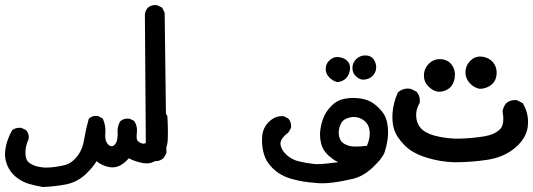

<svg xmlns="http://www.w3.org/2000/svg" viewBox="-31 -459 2105 758"><path d="M477.5 166Q446.3 201.7 413.6 201.7Q408.7 201.7 403.3 201.2Q371.6 195.8 350.1 177.2Q337.4 199.7 309.1 227.1Q274.4 260.3 229.5 269Q186.5 277.3 138.2 279.3Q109.4 274.4 83.3 266.8Q57.1 259.3 33.2 240.7Q9.3 221.7 -2.4 193.4Q-11.2 171.4 -11.2 150.4Q-11.2 144.5 -10.7 138.7Q-7.8 113.3 -0.7 93.8Q6.3 74.2 16.6 55.2L18.1 54.2Q30.3 45.4 45.9 45.4Q49.3 45.4 53.7 45.9L71.3 54.2L72.3 55.2Q82.5 66.4 82.5 82.5Q82.5 88.9 81.5 90.8Q69.3 118.7 69.3 143.1Q69.3 170.4 82 181.6Q100.1 197.3 132.3 201.2Q142.1 202.6 150.9 202.6Q182.6 202.6 222.2 193.4Q249.5 187.5 272 160.4Q294.4 133.3 301 92.8Q307.6 52.2 319.3 10.3L320.8 8.8Q332 -1.5 348.1 -1.5Q351.1 -1.5 356 -1L374 8.8L375.5 11.2Q385.3 32.7 385.3 59.1L384.3 76.2Q384.3 97.7 394 109.4Q401.9 118.2 409.2 118.2Q416 118.2 421.1 113Q426.3 107.9 429.2 100.1Q433.6 87.4 433.6 71.8L433.1 58.1Q433.1 36.6 444.3 19L445.3 18.6Q456.1 9.3 472.2 9.3Q475.6 9.3 480.5 9.8L498.5 18.1L499.5 20Q509.8 35.6 509.8 54.7Q509.8 59.1 509.3 64.5Q508.3 71.3 508.3 77.1Q508.3 86.9 509.5 90.8Q510.7 94.7 513.2 97.7Q518.1 102.1 524.4 105.2Q530.8 108.4 535.2 108.4Q540 108.4 544.9 105Q554.7 99.1 556.2 75.2Q556.6 66.4 556.6 58.6Q556.6 34.7 554.7 7.3Q557.1 -7.3 566.9 -18.6Q579.1 -28.3 596.7 -28.3Q598.1 -28.3 601.6 -28.3L620.1 -18.6L629.9 0Q631.8 37.1 631.8 58.1Q631.8 79.1 631.3 91.8Q629.9 132.8 599.6 162.6Q576.7 186 547.9 186Q541.5 186 535.2 185.1Q503.9 179.7 477.5 166Z M581.1 -439Q584.5 -439 588.9 -438.5L609.4 -428.7L619.1 -408.2L626 145.5L615.7 164.1Q601.6 177.2 584 177.2Q581.1 177.2 577.1 176.8L557.6 167.5L556.2 166Q544.9 150.9 544.9 131.8L541 -400.9Q542 -416 552.2 -428.2Q564.5 -439 581.1 -439Z M1232.4 72.3Q1232.4 62 1233.9 52.2Q1239.7 9.3 1259.8 -20Q1268.1 -31.7 1278.8 -42.5Q1300.3 -64 1330.6 -69.3Q1347.2 -72.3 1362.1 -72.3Q1377 -72.3 1391.1 -70.3Q1420.9 -65.9 1440.4 -52.7Q1459.5 -40 1476.6 -19.5Q1494.6 1.5 1499 34.2Q1502.9 65.4 1499 92.3Q1495.1 119.1 1487.8 140.6Q1484.4 151.4 1474.6 164.6Q1463.4 180.2 1442.4 200.2Q1404.3 236.8 1363 246.8Q1321.8 256.8 1282.2 261.7Q1260.3 264.6 1242.7 264.6Q1225.1 264.6 1210.9 262.7Q1165.5 259.8 1123 248Q1076.2 235.8 1044.4 204.1Q1018.6 178.2 1010.7 148.4Q1003.4 123 1003.4 95.2Q1003.4 88.9 1003.9 82Q1005.9 45.4 1031.7 21Q1054.7 -0.5 1081.5 -0.5Q1085 -0.5 1090.3 0L1107.4 9.3L1108.4 10.3Q1118.2 21.5 1118.2 39.6Q1118.2 41.5 1118.2 44.9L1108.4 63Q1076.2 87.9 1076.2 107.4Q1076.2 108.4 1076.2 109.9Q1078.6 131.8 1099.1 151.4Q1120.1 171.4 1150.6 178.5Q1181.2 185.5 1210.9 188.5Q1215.3 189 1221.7 189Q1248.5 189 1304.7 181.2Q1300.3 179.2 1293.7 175.8Q1287.1 172.4 1278.8 165.5Q1268.6 158.2 1260.3 149.4Q1242.7 132.3 1236.3 106Q1232.4 89.4 1232.4 72.3ZM1428.7 67.9Q1428.7 31.2 1401.9 13.7Q1385.3 2.9 1366.2 2.9Q1358.4 2.9 1350.1 4.9Q1322.8 10.7 1314 31.2Q1306.2 48.3 1306.2 64.5Q1306.2 79.1 1311.5 90.3Q1314.9 98.6 1321.3 104Q1333.5 113.8 1351.6 117.7Q1359.4 119.6 1375 119.6Q1390.6 119.6 1417.5 116.7Q1428.7 91.3 1428.7 67.9ZM1254.9 -186.5Q1254.9 -209 1272.5 -223.1Q1285.2 -233.9 1301.3 -233.9Q1306.2 -233.9 1311 -232.9Q1332.5 -229 1343.3 -214.8Q1351.1 -204.1 1351.1 -190.4Q1351.1 -179.7 1346.7 -168.5Q1342.3 -156.7 1333.5 -148.4Q1320.8 -137.2 1301.8 -134.8H1300.3L1298.8 -135.3Q1282.2 -139.6 1268.6 -153.8Q1254.9 -168 1254.9 -186.5ZM1410.6 -240.2Q1435.5 -240.2 1446.8 -220.7Q1454.1 -207.5 1454.1 -193.8Q1454.1 -181.6 1448.7 -171.4Q1444.3 -162.6 1436.5 -156.2Q1422.9 -144.5 1400.4 -144.5H1399.9Q1384.8 -147 1372.6 -159.2Q1360.4 -171.4 1360.4 -191.4Q1360.4 -211.4 1375.5 -225.8Q1390.6 -240.2 1410.6 -240.2Z M1518.1 2.4Q1518.1 -4.4 1518.6 -11.2Q1520.5 -49.8 1539.6 -93.8L1540.5 -94.7Q1557.1 -109.4 1579.1 -109.4Q1584.5 -109.4 1591.3 -107.9L1613.3 -97.2L1614.3 -95.7Q1626.5 -82 1626.5 -61.5Q1626.5 -58.6 1626 -53.2Q1611.8 -28.8 1611.8 -4.9Q1611.8 1.5 1612.8 7.3Q1616.7 37.1 1638.7 54.9Q1660.6 72.8 1704.6 81.1Q1741.2 88.4 1778.3 88.4Q1786.6 88.4 1794.9 87.9Q1840.8 85.9 1880.6 79.3Q1920.4 72.8 1941.9 52.2Q1956.1 39.1 1956.1 10.7Q1956.1 -1.5 1953.1 -18.6Q1955.6 -37.6 1967.3 -51.3Q1981.4 -64 2002 -64Q2004.9 -64 2009.8 -63.5L2032.7 -51.8L2034.2 -49.8Q2053.7 -15.1 2053.7 22Q2053.7 31.2 2052.7 40.5Q2046.4 87.9 2002 125Q1958.5 161.6 1894.5 171.6Q1830.6 181.6 1762.7 181.6H1762.2Q1704.6 179.7 1651.4 162.6Q1596.2 145.5 1565.7 114Q1535.2 82.5 1525.9 54.7Q1518.1 32.2 1518.1 2.4ZM1642.6 -160.6Q1642.6 -189 1663.6 -209Q1681.2 -225.6 1704.6 -225.6Q1737.8 -225.6 1754.4 -200.2Q1765.1 -184.1 1765.1 -164.6Q1765.1 -158.2 1763.7 -148.9Q1762.2 -139.6 1757.8 -130.4Q1752 -117.7 1741.7 -109.9Q1724.1 -96.7 1700.2 -96.7H1699.7Q1679.2 -99.1 1660.9 -117.2Q1642.6 -135.3 1642.6 -160.6ZM1806.6 -172.9Q1806.6 -200.7 1827.1 -220.2Q1842.8 -235.8 1863.8 -235.8Q1880.4 -235.8 1895.5 -228.5Q1908.7 -221.7 1917.5 -210.4Q1929.7 -193.8 1929.7 -172.4Q1929.7 -139.6 1906.7 -122.6Q1887.2 -108.4 1863.3 -108.4H1862.3Q1839.8 -112.8 1823.2 -131.1Q1806.6 -149.4 1806.6 -172.9Z"/></svg>

Font: Bakudai
Style: Bold
Weight: 700
Version: Version 1.48